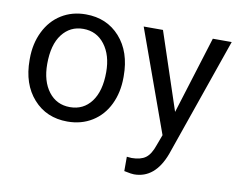

<svg xmlns="http://www.w3.org/2000/svg" viewBox="-80 -646 1204 967"><g transform="rotate(10 521.5 -162.5)"><path d="M44.4 -269Q44.4 -346.7 75 -408.7Q105.5 -470.7 159.9 -504.4Q214.4 -538.1 284.2 -538.1Q392.1 -538.1 458.7 -463.4Q525.4 -388.7 525.4 -264.6V-258.3Q525.4 -181.2 495.8 -119.9Q466.3 -58.6 411.4 -24.4Q356.4 9.8 285.2 9.8Q177.7 9.8 111.1 -64.9Q44.4 -139.6 44.4 -262.7ZM135.3 -258.3Q135.3 -170.4 176 -117.2Q216.8 -64 285.2 -64Q354 -64 394.5 -117.9Q435.1 -171.9 435.1 -269Q435.1 -356 393.8 -409.9Q352.5 -463.9 284.2 -463.9Q217.3 -463.9 176.3 -410.6Q135.3 -357.4 135.3 -258.3ZM811.5 -132.3 934.6 -528.3H1031.2L818.8 81.5Q769.5 213.4 662.1 213.4L645 211.9L611.3 205.6V132.3L635.7 134.3Q681.6 134.3 707.3 115.7Q732.9 97.2 749.5 47.9L769.5 -5.9L581.1 -528.3H679.7Z"/></g></svg>

Font: RobotoInd
Style: Regular
Weight: 400
Designer: Google
Version: Version 2.001101; 2014